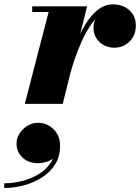

<svg xmlns="http://www.w3.org/2000/svg" viewBox="-117 -490 661 906"><path d="M0 0 112.5 -433.5H35V-460H294L179 0ZM197 -133Q206.5 -175.5 220.5 -222Q234.5 -268.5 253.5 -312.2Q272.5 -356 297 -391.8Q321.5 -427.5 351.2 -448.5Q381 -469.5 416.5 -469.5Q462 -469.5 493 -442.2Q524 -415 524 -368.5Q524 -324.5 495 -294.8Q466 -265 422.5 -265Q381.5 -265 353 -291.2Q324.5 -317.5 324.5 -358.5Q324.5 -401 352.8 -426.8Q381 -452.5 424 -452.5Q467 -452.5 495 -431.2Q523 -410 523 -368.5L496.5 -369Q496.5 -406.5 474.2 -425.2Q452 -444 414 -444Q384.5 -444 358.2 -423.5Q332 -403 309.2 -369Q286.5 -335 268 -293.5Q249.5 -252 235.2 -210.2Q221 -168.5 212 -133ZM-97 397V375Q-57.5 375 -15.2 364.8Q27 354.5 63.2 333.2Q99.5 312 122 278.5Q144.5 245 144.5 199H165.5Q165.5 227 149 245Q132.5 263 108.8 271.5Q85 280 63 280Q16.5 280 -11.2 253.2Q-39 226.5 -39 187Q-39 162 -24.8 139.8Q-10.5 117.5 12.8 103.5Q36 89.5 63 89.5Q104.5 89.5 135.5 119.5Q166.5 149.5 166.5 199Q166.5 248.5 143.2 285.5Q120 322.5 81.2 347.2Q42.5 372 -4 384.5Q-50.5 397 -97 397Z"/></svg>

Font: Bodoni Moda 9pt Black
Style: Italic
Weight: 900
Italic angle: -13°
Designer: Owen Earl
Foundry: indestructible type
Version: Version 2.004